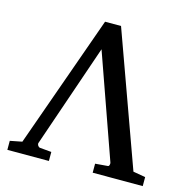

<svg xmlns="http://www.w3.org/2000/svg" viewBox="-102 -786 870 885"><g transform="rotate(15 333.0 -343.5)"><path d="M655.8 0H417V-43L476.1 -47.9Q481.4 -47.9 483.4 -54.7Q485.4 -61.5 483.9 -65.9L309.1 -560.1L140.1 -67.9Q138.2 -62 142.3 -55.4Q146.5 -48.8 152.8 -47.9L208 -43V0H9.8V-43L66.9 -54.2L292 -687H368.2L597.2 -53.2L655.8 -43Z"/></g></svg>

Font: Charis
Style: Regular
Weight: 400
Designer: Walt Agee, Miriam Martin, Annie Olsen, Victor Gaultney, Lorna Priest, Alan Ward, Bob Hallissy, Martin Hosken, Sharon Cor
Foundry: SIL Global
Version: Version 7.000